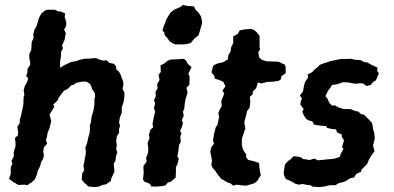

<svg xmlns="http://www.w3.org/2000/svg" viewBox="-20 -752 1613 787"><path d="M55 6 36 -5 28 -11 17 -19 24 -39V-66L31 -81L27 -92L37 -112L36 -126L40 -141L44 -154L43 -173L41 -186L54 -198V-212L51 -233L61 -247V-262L66 -276L69 -292L72 -305L76 -325V-336L77 -355L80 -363L77 -382L82 -400L90 -414L96 -431L87 -441L92 -453L93 -470L104 -487L103 -502L100 -513V-531L108 -546L109 -560L110 -580L118 -597L116 -609L121 -630L129 -643L133 -656L140 -679L149 -696L163 -708L173 -712H205L219 -705H229L247 -697L245 -684L252 -658L251 -646L243 -631L250 -615L247 -604L245 -589L234 -565L238 -555L230 -538V-522L226 -498V-486L227 -474L240 -483L263 -494L271 -498L296 -502L303 -506L325 -511L349 -512L373 -514L392 -506L408 -503L415 -506L429 -494L446 -491L456 -480V-469L469 -456L473 -449L481 -428L485 -418L486 -405L482 -388L490 -373V-362L489 -348L486 -332L479 -312V-290L471 -269L468 -250L472 -236L468 -223V-207L459 -194L456 -171L459 -160L456 -140L461 -128L455 -110L454 -95L446 -80L448 -63L449 -48L436 -20L434 -10L414 4L404 5L384 13L367 15L341 12L333 3L326 -2L315 -16L317 -41L325 -54L322 -73L326 -89L327 -100L331 -117L332 -131L330 -146L337 -166L343 -193L347 -205L349 -227L348 -236L353 -252L355 -272L363 -299L365 -310L367 -325V-345L370 -357L369 -370L358 -386L354 -399L348 -409L335 -417L321 -418L293 -413L281 -404L273 -403L258 -388L242 -380L232 -367L220 -351L216 -340L198 -323L203 -316L194 -300L183 -282L190 -256L187 -243L183 -227L175 -207L172 -188L168 -180L173 -163L160 -148L157 -130L160 -118L158 -104L148 -86L145 -72L134 -50L132 -39L123 -17L109 -4L103 -1L93 7L82 5Z M698 -570 685 -576 675 -583 666 -596 655 -608 654 -617 646 -628 651 -644 655 -653 662 -673 671 -688 679 -700 693 -712 705 -717 722 -725 730 -732 741 -729 755 -727 775 -726 781 -713 791 -703 800 -691 804 -684 807 -670 809 -660 805 -645 799 -624 793 -606 778 -595 771 -587 762 -576 743 -571 729 -570ZM616 13 600 12 594 1 571 -8 566 -17 569 -41 568 -61V-72L581 -89L579 -105L587 -126L588 -143L585 -166L593 -186L590 -198L597 -221L608 -230L605 -244L608 -259L611 -275L616 -294L611 -308L616 -329L611 -341L619 -358L617 -375L626 -390L624 -407L634 -424L630 -445L639 -457L638 -484L652 -491L667 -503L680 -508L707 -509L734 -511L743 -503L750 -490L765 -477L752 -450L757 -438V-422L756 -404L744 -392L749 -372L745 -360L740 -343L737 -324L735 -305L730 -295L733 -277L725 -260L730 -248L725 -230L718 -214L724 -206L719 -192L721 -170L714 -158L711 -132L707 -111L713 -101L707 -78L701 -67V-48L700 -24L681 -8L667 -3L658 8L643 11Z M936 9 924 -1 915 -3 887 -19 878 -30 875 -33 862 -52 853 -62 846 -76 849 -94 845 -116 842 -130 846 -148 857 -163 853 -177 858 -206 864 -229 872 -242 875 -258 878 -273 875 -289 882 -305 889 -317 887 -339 891 -348 899 -368 892 -381 904 -398 895 -417 879 -424 860 -430 859 -441 847 -455 853 -480 857 -485 872 -492 895 -497 914 -509 916 -526 925 -540 927 -557 936 -576V-603L955 -613L962 -627L979 -631L1009 -634L1023 -628L1033 -619L1044 -605V-580V-559L1046 -549L1039 -539L1042 -517L1053 -507L1071 -501L1096 -500L1122 -499L1136 -492L1148 -487L1151 -474V-452L1134 -440L1130 -425L1119 -420L1096 -417L1074 -416L1052 -410L1037 -414L1030 -390L1016 -377V-366L1004 -355L1006 -333L1003 -310L993 -297L987 -272L982 -254V-244L986 -226L982 -215L972 -185L971 -161L975 -143L978 -135L989 -119V-107L998 -96L1010 -94L1024 -90L1042 -84L1043 -68L1045 -54L1049 -34L1035 -11L1023 -1L990 9L974 8L950 5Z M1190 1 1172 -10 1152 -18 1144 -34 1143 -45 1148 -78 1161 -92 1171 -99 1184 -112 1212 -108 1223 -100 1232 -99 1249 -96 1268 -102 1283 -95 1316 -98 1321 -99 1341 -100 1356 -103 1373 -109 1376 -120 1388 -142 1382 -149 1390 -176 1380 -194 1382 -200 1362 -209 1357 -222 1341 -223 1320 -228 1318 -235 1284 -238 1266 -242 1261 -254 1244 -259 1234 -266 1225 -280 1219 -294 1225 -305 1211 -323 1213 -338 1218 -348 1209 -360 1222 -377 1226 -400 1230 -415 1243 -435 1241 -447 1259 -456 1273 -470 1285 -479 1290 -486 1306 -492 1319 -496 1335 -502 1351 -505 1382 -511 1390 -510 1418 -511 1436 -507 1457 -506 1475 -497 1486 -496 1501 -487 1527 -475 1526 -461 1533 -452 1521 -423 1508 -415 1501 -405 1483 -399 1470 -409 1458 -411 1439 -409H1434L1408 -414L1386 -415L1366 -408L1353 -405L1341 -404L1334 -392L1325 -381L1314 -358L1324 -345L1329 -331L1341 -319L1353 -320L1369 -311L1390 -305H1417L1438 -296H1447L1460 -284L1472 -282L1483 -271L1492 -262L1505 -248L1508 -232L1510 -220L1514 -208L1516 -186L1513 -170L1509 -157L1515 -132L1503 -116L1492 -97L1485 -80L1480 -75L1461 -56L1460 -48L1440 -39L1431 -24L1417 -22L1394 -8L1384 -5L1370 -2L1355 7H1337L1328 8L1312 12L1291 15L1261 13L1252 7L1239 6L1220 2L1205 5Z"/></svg>

Font: Winky Rough Medium
Style: Italic
Weight: 500
Italic angle: -8.97852°
Designer: Simon Atzbach
Foundry: typofactur
Version: Version 1.206; ttfautohint (v1.8.4.7-5d5b)